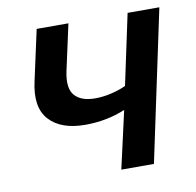

<svg xmlns="http://www.w3.org/2000/svg" viewBox="-64 -589 667 655"><g transform="rotate(-10 269.0 -261.5)"><path d="M305 0 350 -199Q286 -172 211 -172Q127 -172 86.5 -216.5Q46 -261 66 -349L104 -523H214L179 -363Q167 -306 189 -280.5Q211 -255 260 -255Q288 -255 317 -262Q346 -269 367 -279L419 -523H529L418 0Z"/></g></svg>

Font: Raleway SemiBold
Style: Italic
Weight: 600
Italic angle: -12°
Designer: Matt McInerney, Pablo Impallari, Rodrigo Fuenzalida
Foundry: Matt McInerney, Pablo Impallari, Rodrigo Fuenzalida
Version: Version 4.026